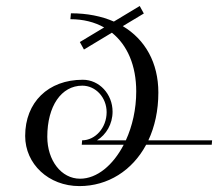

<svg xmlns="http://www.w3.org/2000/svg" viewBox="-20 -625 738 650"><path d="M218.3 -560C261.9 -560 300.3 -550.2 332.5 -532.1L250.3 -482.7L264.2 -457.3L358.8 -514.3C411.4 -472.1 441.2 -402.8 441.2 -315.5C441.2 -255.1 428 -197.8 406.1 -150H308.6C339.5 -169.2 361.1 -205 361.1 -247C361.1 -306.6 316 -355 260.4 -355C143.3 -355 65.2 -278.9 65.2 -164.8C65.2 -69.8 144.4 5 248.9 5C345.3 5 427.9 -47.6 474.8 -135H696.8L698.1 -150H482.3C503.9 -196 516.1 -250.6 516.1 -311.6C516.1 -412 472.1 -490.9 395.7 -536.5L466.9 -579.3L453 -604.7L365.5 -552C324 -570.2 275.1 -580 220.1 -580ZM256.8 -135H398.8C362.9 -65.8 308.3 -20 251.1 -20C187.3 -20 140.1 -82.1 140.1 -161.9C140.1 -265.8 187.5 -335 258.6 -335C304.1 -335 341 -294.8 341 -245.3C341 -192.2 302.3 -150 258.1 -150Z"/></svg>

Font: Galberik
Style: Regular
Weight: 400
Designer: Gluk
Foundry: Gluk
Version: Version 0.50